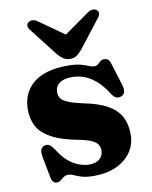

<svg xmlns="http://www.w3.org/2000/svg" viewBox="-83 -778 675 854"><g transform="rotate(-10 255.0 -351.0)"><path d="M260.5 -40.5Q292 -40.5 308.2 -55.5Q324.5 -70.5 324.5 -92.5Q324.5 -106 318.8 -117.2Q313 -128.5 295.5 -138Q278 -147.5 242.5 -155Q157.5 -170.5 112.2 -195.5Q67 -220.5 50.2 -253.8Q33.5 -287 33.5 -328Q33.5 -403.5 86.2 -447Q139 -490.5 240.5 -490.5Q276.5 -490.5 298.2 -484.8Q320 -479 333.8 -473Q347.5 -467 358 -467Q369.5 -467 376 -473Q382.5 -479 389.2 -484.8Q396 -490.5 407.5 -490.5Q416.5 -490.5 423.8 -484.8Q431 -479 435.5 -463L465 -367.5Q472 -346 469.2 -332.8Q466.5 -319.5 453 -314.5Q439.5 -309.5 429.5 -314.2Q419.5 -319 410 -333Q387.5 -369.5 362 -392.5Q336.5 -415.5 309 -426.2Q281.5 -437 251.5 -437Q213.5 -437 194.2 -422Q175 -407 175 -381.5Q175 -366.5 183 -354.5Q191 -342.5 214 -332.8Q237 -323 280.5 -313.5Q349.5 -300 389.8 -276.8Q430 -253.5 447.5 -220.2Q465 -187 465 -142Q465 -95.5 440.5 -60.5Q416 -25.5 372.8 -6.2Q329.5 13 273.5 13Q239 13 218.5 6.8Q198 0.5 184.8 -5.8Q171.5 -12 159.5 -12Q147.5 -12 139 -5.8Q130.5 0.5 122.8 6.8Q115 13 104 13Q95 13 88.8 6.5Q82.5 0 79.5 -16L62 -107.5Q58 -130 61.2 -141Q64.5 -152 76 -157Q89.5 -162.5 99.5 -156.5Q109.5 -150.5 120 -135Q153 -83.5 188.8 -62Q224.5 -40.5 260.5 -40.5ZM297.5 -600 145.5 -707.5Q133.5 -716.5 122 -716.5Q110.5 -716.5 103 -710Q96.5 -705 96.2 -695.8Q96 -686.5 105.5 -675L203.5 -549Q216.5 -534 228.8 -526Q241 -518 258.5 -518Q276 -518 288 -526Q300 -534 312.5 -549L410.5 -675Q420 -686.5 419.8 -695.8Q419.5 -705 413.5 -710Q406.5 -716.5 394.8 -716.5Q383 -716.5 371 -707.5L219 -600Z"/></g></svg>

Font: Fraunces
Style: Bold
Weight: 700
Version: Version 1.000;[b76b70a41]